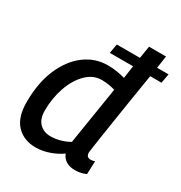

<svg xmlns="http://www.w3.org/2000/svg" viewBox="-175 -865 942 1000"><g transform="rotate(30 296.0 -365.0)"><path d="M418 10Q355 10 334 -41Q306 -20 264.5 -5Q223 10 182 10Q111 10 67.5 -35Q24 -80 24 -172Q24 -287 60 -371.5Q96 -456 157.5 -502.5Q219 -549 296 -549Q328 -549 353 -544.5Q378 -540 400 -534L411 -610H271L281 -666H420L432 -740H534Q532 -723 529 -704.5Q526 -686 523 -666H592L582 -610H514Q503 -544 492 -474.5Q481 -405 471 -341Q461 -277 453 -225Q445 -173 440.5 -141.5Q436 -110 436 -107Q436 -78 462 -78Q476 -78 487 -83L484 -4Q454 10 418 10ZM220 -79Q249 -79 279 -87.5Q309 -96 332 -110L387 -455Q370 -460 350.5 -463.5Q331 -467 306 -467Q255 -467 214.5 -427Q174 -387 151 -321.5Q128 -256 128 -180Q128 -131 153.5 -105Q179 -79 220 -79Z"/></g></svg>

Font: Georama Medium
Style: Italic
Weight: 500
Italic angle: -9°
Designer: Jean-Baptiste Levee
Foundry: Production Type
Version: Version 1.000